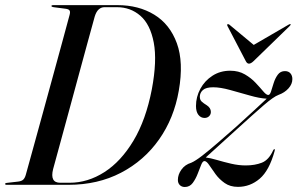

<svg xmlns="http://www.w3.org/2000/svg" viewBox="-28 -720 1159 748"><path d="M-8 -3.5Q-8 -7 -1.5 -7.5L42 -12.5Q56 -14 62.5 -20.2Q69 -26.5 72.5 -39Q85 -84 102.5 -147.5Q120 -211 139.8 -283Q159.5 -355 179 -426.2Q198.5 -497.5 215.2 -558.8Q232 -620 243 -661.5Q246.5 -674 243 -679.2Q239.5 -684.5 227 -686L181 -692Q172.5 -693 172.5 -696.5Q172.5 -700 178 -700H429.5Q512 -700 573 -662.8Q634 -625.5 661 -551.5Q688 -477.5 668.5 -366.5Q650 -259.5 591.8 -176.8Q533.5 -94 443.2 -47Q353 0 239 0H-2.5Q-8 0 -8 -3.5ZM243 -8Q314 -8 378.8 -49.5Q443.5 -91 492 -172Q540.5 -253 563.5 -372Q584.5 -483.5 571 -554.2Q557.5 -625 519 -658.5Q480.5 -692 427.5 -692H379Q366.5 -692 356.8 -683.5Q347 -675 341 -655.5Q328.5 -610.5 312 -550Q295.5 -489.5 277.2 -422.2Q259 -355 240.8 -288Q222.5 -221 206.5 -162.2Q190.5 -103.5 179 -61.5Q165.5 -8 206.5 -8ZM769.5 -92.5Q762 -93.5 756 -78.5Q750 -63.5 742.2 -43.2Q734.5 -23 722.8 -7.2Q711 8.5 692 8.5Q680 8.5 672.5 1Q665 -6.5 665 -19Q665 -40 678.8 -59.2Q692.5 -78.5 717 -86Q732.5 -92.5 759.8 -113.5Q787 -134.5 821.2 -164.2Q855.5 -194 892.5 -226.5Q929 -259.5 961.8 -289.8Q994.5 -320 1011 -335.5Q983 -337 944.8 -348Q906.5 -359 868.2 -369.5Q830 -380 802.5 -380Q774.5 -380 762.5 -369.2Q750.5 -358.5 750.5 -343Q750.5 -331 757.8 -324.2Q765 -317.5 777.5 -310Q793.5 -299.5 793.5 -284Q793.5 -274 786.5 -267.2Q779.5 -260.5 769 -260.5Q754.5 -260.5 745 -272.5Q735.5 -284.5 735.5 -307Q735.5 -342.5 752.5 -374Q769.5 -405.5 799.8 -425Q830 -444.5 869 -444.5Q901.5 -444.5 926 -430.2Q950.5 -416 968 -397.2Q985.5 -378.5 997.5 -364.2Q1009.5 -350 1017 -350Q1023.5 -350 1028 -364Q1032.5 -378 1038.2 -396.5Q1044 -415 1054.2 -429Q1064.5 -443 1082 -443Q1096 -443 1103.5 -434.2Q1111 -425.5 1111 -412Q1111 -392.5 1096 -375.8Q1081 -359 1057.5 -350.5Q1038 -343.5 998.8 -309.5Q959.5 -275.5 897.5 -219Q859.5 -184.5 825 -153.2Q790.5 -122 773.5 -106.5Q791 -104.5 817.2 -96.8Q843.5 -89 872.8 -82.2Q902 -75.5 929 -75.5Q965 -75.5 992.2 -86.2Q1019.5 -97 1036.5 -135Q1039 -139.5 1041.5 -139Q1043.5 -138 1042 -132Q1021 -55.5 983.8 -23.8Q946.5 8 899 8Q868.5 8 847.5 -6.8Q826.5 -21.5 812 -41.2Q797.5 -61 787.5 -76.2Q777.5 -91.5 769.5 -92.5ZM960 -482Q949.5 -472 942 -472Q934.5 -472 929.5 -482L858 -619Q855.5 -623.5 858.5 -625.5Q861 -627 865.5 -624L960.5 -545L1096.5 -624Q1102.5 -627.5 1104 -625.5Q1105.5 -623.5 1101 -619Z"/></svg>

Font: Fraunces 144pt
Style: Italic
Weight: 400
Italic angle: -16°
Version: Version 1.000;[b76b70a41]